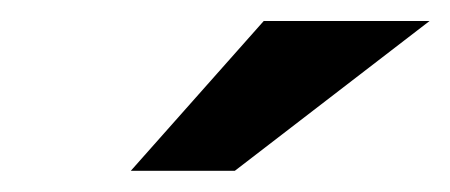

<svg xmlns="http://www.w3.org/2000/svg" viewBox="-20 -743 427 182"><path d="M104 -581.1 230 -723.1H387.2L202.6 -581.1Z"/></svg>

Font: XB Khoramshahr
Style: Bold Italic
Weight: 700
Italic angle: -12°
Designer: Behnam
Foundry: Irmug
Version: Version 8.005 2009